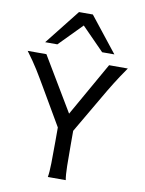

<svg xmlns="http://www.w3.org/2000/svg" viewBox="-104 -1063 854 1134"><g transform="rotate(10 322.5 -495.5)"><path d="M129.4 -712.9 322.3 -390.1 505.4 -712.9H617.7Q596.2 -682.1 579.6 -657Q563 -631.8 549.1 -609.4Q535.2 -586.9 522.2 -565.4Q509.3 -543.9 495.6 -520L363.8 -294.4V-212.4Q363.8 -140.1 364.7 -84.7Q365.7 -29.3 371.1 0H263.7Q269 -29.3 270 -84.7Q271 -140.1 271 -212.4V-298.3L141.6 -520Q127.4 -543.9 114 -566.9Q100.6 -589.8 85.9 -613.3Q71.3 -636.7 54.4 -661.1Q37.6 -685.5 17.1 -712.9ZM109.9 -781.2 275.9 -991.2H358.9L524.9 -781.2H451.7L317.4 -918L183.1 -781.2Z"/></g></svg>

Font: Andika APac
Style: Regular
Weight: 400
Designer: Victor Gaultney, Annie Olsen, Julie Remington, Don Collingsworth, Eric Hays, Becca Hirsbrunner
Foundry: SIL International
Version: Version 5.000